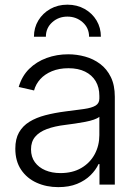

<svg xmlns="http://www.w3.org/2000/svg" viewBox="-20 -770 576 801"><path d="M223.1 10.7Q173.8 10.7 133.1 -7.6Q92.3 -25.9 68.1 -61.8Q43.9 -97.7 43.9 -149.9Q43.9 -190.4 59.3 -217.5Q74.7 -244.6 102.8 -262Q130.9 -279.3 169.2 -289.3Q207.5 -299.3 253.4 -305.2Q299.8 -311 331.1 -315.4Q362.3 -319.8 378.4 -329.3Q394.5 -338.9 394.5 -358.9V-370.1Q394.5 -405.3 379.2 -431.2Q363.8 -457 335 -471.2Q306.2 -485.4 265.6 -485.4Q226.6 -485.4 196.5 -472.9Q166.5 -460.4 147.7 -439.5Q128.9 -418.5 122.1 -392.6L58.1 -407.2Q71.3 -452.6 101.8 -482.7Q132.3 -512.7 174.6 -528.1Q216.8 -543.5 264.6 -543.5Q300.3 -543.5 335 -533.9Q369.6 -524.4 397.7 -503.4Q425.8 -482.4 442.4 -448.5Q459 -414.6 459 -366.2V0H395V-85.4H391.1Q379.9 -61 357.4 -38.8Q335 -16.6 301.5 -2.9Q268.1 10.7 223.1 10.7ZM232.4 -47.9Q282.7 -47.9 319.1 -69.1Q355.5 -90.3 375 -126.5Q394.5 -162.6 394.5 -206.5V-282.7Q387.2 -276.4 371.8 -271Q356.4 -265.6 335.9 -261.7Q315.4 -257.8 293.7 -254.6Q272 -251.5 252.9 -249Q208 -243.7 175.8 -231.7Q143.6 -219.7 126.5 -199.2Q109.4 -178.7 109.4 -147Q109.4 -115.2 125.5 -93.3Q141.6 -71.3 169.2 -59.6Q196.8 -47.9 232.4 -47.9ZM261.2 -750.5Q301.3 -750.5 333 -732.7Q364.7 -714.8 382.8 -684.6Q400.9 -654.3 400.9 -616.7H351.6Q351.6 -653.3 325 -677Q298.3 -700.7 261.2 -700.7Q224.1 -700.7 197.8 -677Q171.4 -653.3 171.4 -616.7H121.6Q121.6 -654.3 139.9 -684.6Q158.2 -714.8 189.7 -732.7Q221.2 -750.5 261.2 -750.5Z"/></svg>

Font: Inter 20pt Light
Style: Regular
Weight: 300
Version: Version 4.001;git-66647c0bb